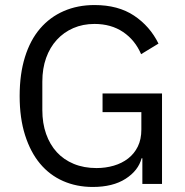

<svg xmlns="http://www.w3.org/2000/svg" viewBox="-20 -730 735 762"><path d="M545 -102H542Q529 -53 478.5 -20.5Q428 12 348 12Q284 12 230.5 -11.5Q177 -35 139 -80.5Q101 -126 79.5 -193.5Q58 -261 58 -349Q58 -436 79 -503.5Q100 -571 139 -616.5Q178 -662 233 -686Q288 -710 355 -710Q449 -710 512 -668Q575 -626 609 -557L540 -515Q516 -571 468.5 -603Q421 -635 355 -635Q309 -635 271 -618.5Q233 -602 205.5 -572Q178 -542 163 -500Q148 -458 148 -406V-293Q148 -241 163 -198.5Q178 -156 205.5 -126Q233 -96 273 -79.5Q313 -63 363 -63Q399 -63 431.5 -72.5Q464 -82 488.5 -101Q513 -120 527 -148.5Q541 -177 541 -216V-285H387V-359H623V0H545Z"/></svg>

Font: IBM Plex Thai
Style: Regular
Weight: 400
Designer: Mike Abbink, Paul van der Laan, Pieter van Rosmalen, Ben Mitchell, Mark Frömberg
Foundry: Bold Monday
Version: Version 1.0